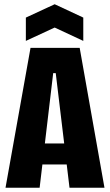

<svg xmlns="http://www.w3.org/2000/svg" viewBox="-20 -886 519 906"><path d="M6 0 124 -660H356L473 0H308L243 -541H231L167 0ZM117 -110V-209H366V-110ZM102 -693V-803L238 -866L373 -803V-693L238 -756Z"/></svg>

Font: Bricolage Grotesque 48pt Condensed ExtraBold
Style: Regular
Weight: 800
Width: 3
Designer: Mathieu Triay
Foundry: Atelier Triay
Version: Version 1.001;gftools[0.9.33.dev8+g029e19f]